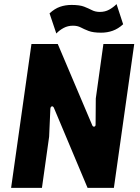

<svg xmlns="http://www.w3.org/2000/svg" viewBox="-20 -914 680 934"><path d="M34 0 133 -700H261L429 -304Q432 -297 438.5 -298Q445 -299 445 -308L446 -435L483 -700H633L534 0H406L242 -390Q238 -398 232 -396.5Q226 -395 225 -385L219 -249L184 0ZM254 -751 221 -849Q246 -872 272 -881Q298 -890 328 -890Q368 -890 389.5 -881.5Q411 -873 427.5 -864.5Q444 -856 466 -856Q491 -856 511 -867Q531 -878 547 -894L579 -796Q555 -774 528.5 -764.5Q502 -755 472 -755Q433 -755 411 -763.5Q389 -772 373 -780.5Q357 -789 335 -789Q310 -789 289.5 -778Q269 -767 254 -751Z"/></svg>

Font: Finlandica
Style: Italic
Weight: 400
Italic angle: -8°
Designer: Niklas Ekholm, Juho Hiilivirta, Jaakko Suomalainen
Foundry: Helsinki Type Studio
Version: Version 1.064